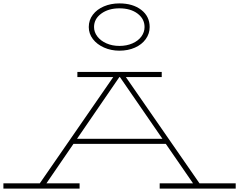

<svg xmlns="http://www.w3.org/2000/svg" viewBox="-27 -1109 1406 1129"><path d="M1359 -31V0H912V-31H1108L948 -263H405L246 -31H441V0H-7V-31H207L639 -656H428V-686H924V-656H713L1146 -31ZM928 -293 678 -656H675L426 -293ZM495 -950Q495 -991 519 -1022.5Q543 -1054 584 -1071.5Q625 -1089 675 -1089Q754 -1089 803.5 -1051Q853 -1013 853 -950Q853 -911 830 -879Q807 -847 766.5 -829Q726 -811 675 -811Q626 -811 584.5 -829.5Q543 -848 519 -879.5Q495 -911 495 -950ZM823 -950Q823 -998 782 -1029Q741 -1060 675 -1060Q611 -1060 568.5 -1029Q526 -998 526 -950Q526 -920 545.5 -894.5Q565 -869 599 -854Q633 -839 675 -839Q718 -839 752 -854Q786 -869 804.5 -894.5Q823 -920 823 -950Z"/></svg>

Font: BioRhyme Expanded ExtraLight
Style: Regular
Weight: 275
Width: 7
Designer: Aoife Mooney
Foundry: Aoife Mooney Type
Version: Version 1.000